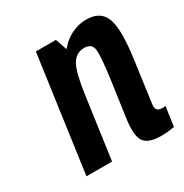

<svg xmlns="http://www.w3.org/2000/svg" viewBox="-136 -662 749 781"><g transform="rotate(-30 238.5 -271.5)"><path d="M308.1 -457.1Q343.9 -457.1 347.6 -424.6Q351.4 -392.1 337.3 -290.4L314.1 -126.3Q302.7 -47.9 321.9 -18.9Q341.1 10 402.1 10Q416.3 10 430.9 8.6Q445.6 7.3 464.1 3.9L476.9 -87.1Q465.4 -85.9 464.1 -85.9Q444.1 -85.9 437.5 -95Q430.9 -104.1 434.3 -124.1L459.1 -304.9Q479.3 -445.7 459.6 -499.2Q439.9 -552.7 373.6 -552.7Q346 -552.7 324.1 -544.9Q302.3 -537.1 286.3 -526.8Q270.3 -516.4 259.7 -505.8Q249.1 -495.1 243.7 -488.4L225.4 -542.7H131.1L55.4 0H175.7L216.6 -292.6Q229.7 -386.6 249.5 -421.9Q269.3 -457.1 308.1 -457.1Z"/></g></svg>

Font: Secuela ExtLt
Style: Italic
Weight: 200
Italic angle: -8°
Designer: Fernando Haro
Foundry: deFharo
Version: Version 1.704